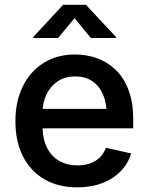

<svg xmlns="http://www.w3.org/2000/svg" viewBox="-20 -784 629 815"><path d="M308.1 11.2Q226.6 11.2 167.7 -23.4Q108.9 -58.1 77.1 -121.1Q45.4 -184.1 45.4 -269.5Q45.4 -353.5 76.7 -417.2Q107.9 -481 165 -516.8Q222.2 -552.7 298.8 -552.7Q347.2 -552.7 391.4 -537.1Q435.5 -521.5 470.2 -488.3Q504.9 -455.1 525.1 -403.1Q545.4 -351.1 545.4 -277.8V-239.3H105.5V-321.8H486.8L433.1 -295.9Q433.1 -344.2 418 -381.1Q402.8 -418 373 -438.7Q343.3 -459.5 299.3 -459.5Q255.4 -459.5 224.4 -438.5Q193.4 -417.5 177 -382.6Q160.6 -347.7 160.6 -306.2V-249.5Q160.6 -195.3 179.2 -157.7Q197.8 -120.1 231.4 -101.1Q265.1 -82 309.1 -82Q338.4 -82 362.3 -90.3Q386.2 -98.6 403.3 -115.2Q420.4 -131.8 429.7 -156.7L536.6 -132.8Q523.9 -89.8 492.4 -57.4Q460.9 -24.9 414.3 -6.8Q367.7 11.2 308.1 11.2ZM226.6 -622.6H121.1V-627L248 -763.7H344.7L472.2 -627V-622.6H365.7L296.4 -707Z"/></svg>

Font: Inter
Style: 540
Weight: 540
Designer: Rasmus Andersson
Foundry: rsms
Version: Version 4.001;git-66647c0bb